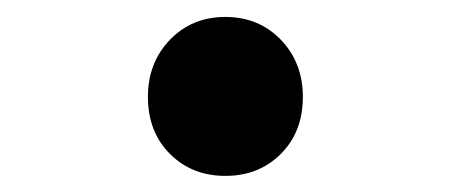

<svg xmlns="http://www.w3.org/2000/svg" viewBox="-20 -199 540 230"><path d="M157.2 -83Q157.2 -124 183.6 -151.4Q210 -178.7 250 -178.7Q290 -178.7 316.4 -151.4Q342.8 -124 342.8 -83Q342.8 -41 316.4 -14.6Q290 11.7 250 11.7Q210 11.7 183.6 -14.6Q157.2 -41 157.2 -83Z"/></svg>

Font: Gen Jyuu Gothic Monospace Bold
Style: Bold
Weight: 700
Designer: [Source Han Sans]
Ryoko NISHIZUKA  (kana & ideographs); Paul D. Hunt (Latin, Greek & Cyrillic); Wenlong ZHANG  (bopomofo
Version: Version 1.002.20150607